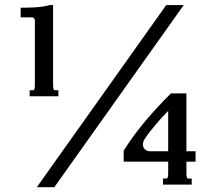

<svg xmlns="http://www.w3.org/2000/svg" viewBox="-20 -747 875 777"><path d="M128.9 10.7 652.8 -726.6H723.6L199.7 10.7ZM194.8 -726.6V-403.8Q194.8 -391.6 196.5 -386.7Q198.2 -381.8 202.1 -381.8H216.3V-357.4H100.1V-381.8H113.8Q117.7 -381.8 119.4 -386.7Q121.1 -391.6 121.1 -402.8V-664.6Q121.1 -669.4 117.7 -673.1Q114.3 -676.8 108.9 -676.8H63.5V-715.8Q75.2 -715.8 90.6 -716.1Q106 -716.3 122.1 -717.3Q138.2 -718.3 153.6 -720.5Q168.9 -722.7 181.2 -726.6ZM660.6 -134.8V-297.9Q648.4 -286.1 635.5 -272Q622.6 -257.8 609.9 -242.7Q597.2 -227.5 585.4 -212.4Q573.7 -197.3 564.9 -183.6Q559.6 -175.3 558.6 -166.7Q557.6 -158.2 560.5 -151.1Q563.5 -144 570.6 -139.4Q577.6 -134.8 587.9 -134.8ZM660.6 -92.8H480.5V-137.2Q520 -200.2 569.3 -258.5Q618.7 -316.9 671.9 -369.1H734.4V-134.8H771.5V-92.8H734.4V-46.4Q734.4 -34.2 736.1 -29.3Q737.8 -24.4 741.7 -24.4H755.9V0H639.6V-24.4H653.3Q657.2 -24.4 658.9 -29.3Q660.6 -34.2 660.6 -45.4Z"/></svg>

Font: Arian AMU Serif
Style: Bold
Weight: 700
Designer: Ruben Hakobyan (Tarumian)
Foundry: Ruben Hakobyan (Tarumian)
Version: Version 1.002